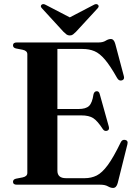

<svg xmlns="http://www.w3.org/2000/svg" viewBox="-20 -909 670 945"><path d="M44 -686Q44 -700 62.5 -700H464.5Q486.5 -700 500 -708.5Q513.5 -717 525.5 -717Q541 -717 547.5 -692.5L589.5 -534.5Q594 -518 580.5 -513.5Q565.5 -509 556.5 -525Q523 -584.5 496.8 -615.5Q470.5 -646.5 444.8 -657.2Q419 -668 386.5 -668H262.5V-372.5H366.5Q402.5 -372.5 418.2 -387.5Q434 -402.5 440 -444Q443.5 -459 455 -460Q467.5 -461 471 -445.5L515.5 -286Q520 -270 507.5 -265.5Q494.5 -261.5 486.5 -273Q459.5 -314.5 438.5 -327.8Q417.5 -341 381 -341H262.5V-69Q262.5 -32 304.5 -32H397Q429.5 -32 456 -45.2Q482.5 -58.5 510.5 -96.5Q538.5 -134.5 574.5 -209Q581.5 -223 595.5 -220.5Q612 -217.5 607 -198.5L559.5 -8.5Q553 16 536.5 16Q524.5 16 510.8 8Q497 0 472.5 0H62.5Q44 0 44 -14Q44 -26 58.5 -29.5L92 -36Q114.5 -41 114.5 -58V-642Q114.5 -659 92 -664L58.5 -670.5Q44 -674 44 -686ZM354 -752.5Q346 -744.5 339.5 -739.5Q333 -734.5 323.5 -734.5Q314 -734.5 307.2 -739.5Q300.5 -744.5 292.5 -752.5L187 -867.5Q176 -878.5 185 -886Q193 -892.5 207 -884L323.5 -823.5L439.5 -884Q453.5 -892.5 461.5 -886Q470.5 -878.5 460 -867.5Z"/></svg>

Font: Fraunces 72pt SemiBold
Style: Regular
Weight: 600
Version: Version 1.000;[b76b70a41]